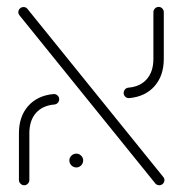

<svg xmlns="http://www.w3.org/2000/svg" viewBox="-20 -543 540 567"><path d="M438.5 -1.5 37.8 -497.4Q34.1 -501.9 34.1 -507Q34.1 -513.3 38.7 -517.8Q43.3 -522.2 49.6 -522.2Q56.7 -522.2 61.1 -516.7L461.9 -20.7Q465.6 -16.3 465.6 -11.1Q465.6 -4.8 461.1 -0.4Q456.7 4.1 450.4 4.1Q443 4.1 438.5 -1.5ZM35.9 -11.5V-149.3Q35.9 -198.9 63.1 -229.8Q90.4 -260.7 137.4 -265.2Q144.1 -265.9 149.4 -261.5Q154.8 -257 154.8 -250Q154.8 -244.1 150.9 -239.6Q147 -235.2 141.1 -234.4Q105.6 -231.5 86.1 -209.3Q66.7 -187 66.7 -149.3V-11.5Q66.7 -5.2 62.2 -0.6Q57.8 4.1 51.5 4.1Q45.2 4.1 40.6 -0.6Q35.9 -5.2 35.9 -11.5ZM345.2 -268.5Q345.2 -274.4 349.1 -278.9Q353 -283.3 358.9 -284.1Q394.1 -287 413.5 -309.3Q433 -331.5 433 -369.3V-507Q433 -513.3 437.6 -518Q442.2 -522.6 448.5 -522.6Q454.8 -522.6 459.3 -518Q463.7 -513.3 463.7 -507V-369.3Q463.7 -319.6 436.5 -288.7Q409.3 -257.8 362.2 -253.3Q355.6 -252.6 350.4 -257Q345.2 -261.5 345.2 -268.5ZM184.8 -69.3Q184.8 -77.4 190.9 -83.3Q197 -89.3 205.6 -89.3Q213.7 -89.3 219.6 -83.3Q225.6 -77.4 225.6 -69.3Q225.6 -60.7 219.6 -54.6Q213.7 -48.5 205.6 -48.5Q197 -48.5 190.9 -54.6Q184.8 -60.7 184.8 -69.3Z"/></svg>

Font: 26F Galaxy Hebrew Ultra Light
Style: Regular
Weight: 200
Designer: C₂₉H₂₅N₃O₅
Version: Version 1.000